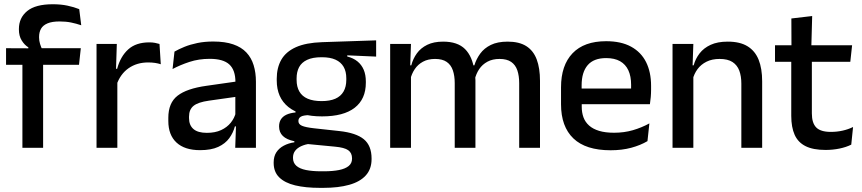

<svg xmlns="http://www.w3.org/2000/svg" viewBox="-20 -696 4058 904"><path d="M228.5 -676Q266.5 -676 297.2 -669.5Q328 -663 353 -653L362.5 -577Q339 -585 314.8 -590Q290.5 -595 260.5 -595Q225 -595 203.8 -586Q182.5 -577 173.2 -560.8Q164 -544.5 164 -522V-520Q164 -504 168.5 -489.5Q173 -475 178.5 -463.5L113.5 -461.5V-473Q95 -484.5 82 -505.8Q69 -527 69 -557V-559.5Q69 -612 108 -644Q147 -676 228.5 -676ZM85.5 0V-440.5H183V0ZM8.5 -391V-469L123 -468.5L163 -469H360.5L352 -391Z M528.5 -295.5 507.5 -372H531.5Q547 -430 583.5 -463.2Q620 -496.5 683 -496.5Q698 -496.5 709.8 -494.2Q721.5 -492 731 -489L737 -393.5Q725 -397.5 710 -399.8Q695 -402 677.5 -402Q624 -402 585 -374.5Q546 -347 528.5 -295.5ZM434.5 0V-489H530L525.5 -346.5L532.5 -339.5V0Z M1087.5 0 1091.5 -116 1088 -131V-285L1088.5 -309.5Q1088.5 -366 1059.8 -392.5Q1031 -419 967.5 -419Q916 -419 872 -404.5Q828 -390 792.5 -371L801.5 -453Q821.5 -464.5 848.5 -475.5Q875.5 -486.5 909.5 -493.5Q943.5 -500.5 984 -500.5Q1039.5 -500.5 1078 -487.2Q1116.5 -474 1140 -449Q1163.5 -424 1174.2 -389Q1185 -354 1185 -311V0ZM922 11Q849.5 11 811 -24.8Q772.5 -60.5 772.5 -126.5V-141.5Q772.5 -211.5 815.8 -245.2Q859 -279 952 -292L1099 -313L1104.5 -242L963.5 -222Q913 -215 891.5 -197.8Q870 -180.5 870 -147V-140Q870 -106.5 890.8 -88.5Q911.5 -70.5 954 -70.5Q993 -70.5 1021 -83.5Q1049 -96.5 1066.5 -118.2Q1084 -140 1090.5 -166.5L1104 -101H1086Q1078 -71 1059.5 -45.5Q1041 -20 1007.8 -4.5Q974.5 11 922 11Z M1496 -148Q1393 -148 1338 -192Q1283 -236 1283 -317.5V-325.5Q1283 -377 1304.5 -414.8Q1326 -452.5 1373.2 -473.8Q1420.5 -495 1497 -497.5L1751 -506V-429.5L1615 -435.5V-430Q1644 -422.5 1663.2 -406.8Q1682.5 -391 1692.5 -367.5Q1702.5 -344 1702.5 -312V-306.5Q1702.5 -229.5 1650.2 -188.8Q1598 -148 1496 -148ZM1492 110.5H1504.5Q1547 110.5 1576.5 104.5Q1606 98.5 1621.8 85.5Q1637.5 72.5 1637.5 51V49.5Q1637.5 24 1619.5 11.2Q1601.5 -1.5 1557 -5.5L1416 -19L1440.5 -20Q1416.5 -16 1398.2 -7.8Q1380 0.5 1369.8 13.8Q1359.5 27 1359.5 46.5V47.5Q1359.5 70.5 1375.2 84.5Q1391 98.5 1420.8 104.5Q1450.5 110.5 1492 110.5ZM1486 188.5Q1418.5 188.5 1369.8 176.8Q1321 165 1294.8 139.2Q1268.5 113.5 1268.5 71V69Q1268.5 40.5 1281.2 21Q1294 1.5 1316.2 -10.2Q1338.5 -22 1366 -26V-31Q1329.5 -38.5 1311.8 -55.8Q1294 -73 1294 -100.5V-101Q1294 -120 1302.5 -133.8Q1311 -147.5 1328.2 -155.8Q1345.5 -164 1371.5 -166.5V-177.5L1474.5 -152.5L1437 -154Q1407.5 -153.5 1396.2 -146.5Q1385 -139.5 1385 -126.5V-126Q1385 -111 1401.8 -103.8Q1418.5 -96.5 1458.5 -92L1577.5 -79Q1656.5 -70.5 1693 -40.5Q1729.5 -10.5 1729.5 50.5V53Q1729.5 100 1702.2 130Q1675 160 1624.2 174.2Q1573.5 188.5 1502.5 188.5ZM1494.5 -220Q1533 -220 1558.8 -231.2Q1584.5 -242.5 1597.5 -265Q1610.5 -287.5 1610.5 -320V-327.5Q1610.5 -359.5 1597.8 -381.5Q1585 -403.5 1559.8 -415Q1534.5 -426.5 1496 -426.5H1493.5Q1452 -426.5 1426 -414.2Q1400 -402 1388.2 -379.8Q1376.5 -357.5 1376.5 -327V-320Q1376.5 -287.5 1389.5 -265Q1402.5 -242.5 1428.8 -231.2Q1455 -220 1494.5 -220Z M2424.5 0V-304.5Q2424.5 -339 2415.8 -364.8Q2407 -390.5 2386.8 -404.5Q2366.5 -418.5 2332 -418.5Q2299 -418.5 2275 -405.5Q2251 -392.5 2236.2 -370.5Q2221.5 -348.5 2215 -320.5L2202 -388.5H2213.5Q2222.5 -418 2241 -443.5Q2259.5 -469 2291 -484.5Q2322.5 -500 2370.5 -500Q2424.5 -500 2458 -478.8Q2491.5 -457.5 2507 -416.2Q2522.5 -375 2522.5 -315.5V0ZM1817 0V-489H1915L1911 -374.5L1915 -368.5V0ZM2121 0V-304.5Q2121 -339 2112.2 -364.8Q2103.5 -390.5 2083.2 -404.5Q2063 -418.5 2028.5 -418.5Q1995.5 -418.5 1971.5 -405.5Q1947.5 -392.5 1932.8 -370.5Q1918 -348.5 1911.5 -320.5L1895.5 -388.5H1916.5Q1924.5 -419.5 1942.8 -444.8Q1961 -470 1991.5 -485Q2022 -500 2066.5 -500Q2134.5 -500 2169.5 -465Q2204.5 -430 2213.5 -363Q2216 -353.5 2217.2 -341.5Q2218.5 -329.5 2218.5 -318V0Z M2855 11.5Q2738 11.5 2679.8 -44.2Q2621.5 -100 2621.5 -205V-285Q2621.5 -388.5 2675.8 -445.2Q2730 -502 2834 -502Q2904.5 -502 2951.5 -476.2Q2998.5 -450.5 3022 -403.5Q3045.5 -356.5 3045.5 -292V-273.5Q3045.5 -256.5 3044 -239Q3042.5 -221.5 3040 -205.5H2950Q2951 -231.5 2951.2 -254.5Q2951.5 -277.5 2951.5 -296.5Q2951.5 -337 2938.5 -365Q2925.5 -393 2899.5 -407.8Q2873.5 -422.5 2834 -422.5Q2775.5 -422.5 2747 -389.2Q2718.5 -356 2718.5 -294.5V-248.5L2719 -237V-193.5Q2719 -166 2727.2 -143.5Q2735.5 -121 2753.8 -104.8Q2772 -88.5 2801 -79.8Q2830 -71 2871.5 -71Q2918.5 -71 2959.8 -83Q3001 -95 3037.5 -115L3028.5 -31.5Q2995.5 -12 2951.8 -0.2Q2908 11.5 2855 11.5ZM2673.5 -205.5V-279H3020V-205.5Z M3470.5 0V-302Q3470.5 -337.5 3460.8 -363.5Q3451 -389.5 3428.8 -404Q3406.5 -418.5 3368 -418.5Q3332.5 -418.5 3306.5 -405.5Q3280.5 -392.5 3264.2 -370.5Q3248 -348.5 3241 -320.5L3225 -388.5H3246Q3254.5 -419.5 3274 -444.8Q3293.5 -470 3326 -485Q3358.5 -500 3406.5 -500Q3464 -500 3499.5 -478.2Q3535 -456.5 3551.8 -415Q3568.5 -373.5 3568.5 -313V0ZM3146.5 0V-489H3244.5L3240.5 -374.5L3244.5 -368.5V0Z M3867 10Q3808.5 10 3773 -7.8Q3737.5 -25.5 3721.5 -61.2Q3705.5 -97 3705.5 -150.5V-449.5H3802.5V-162Q3802.5 -117 3823 -96Q3843.5 -75 3892 -75Q3921 -75 3947.5 -81Q3974 -87 3996.5 -98L3988 -15Q3964 -3 3932.5 3.5Q3901 10 3867 10ZM3629 -405V-483H3992L3983.5 -405ZM3706.5 -474.5 3706 -609 3804 -620.5 3800 -474.5Z"/></svg>

Font: Anek Gurmukhi Medium Medium
Style: Regular
Weight: 500
Version: Version 1.003